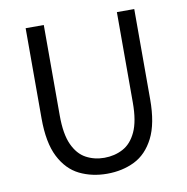

<svg xmlns="http://www.w3.org/2000/svg" viewBox="-78 -753 820 840"><g transform="rotate(-10 332.0 -332.5)"><path d="M331.5 12.2Q264.2 12.2 209.5 -14.6Q154.8 -41.5 122.6 -104.7Q90.3 -168 90.3 -275.9V-676.8H170.9V-274.9Q170.9 -192.4 192.4 -145.3Q213.9 -98.1 250.5 -78.4Q287.1 -58.6 331.5 -58.6Q377 -58.6 414.3 -78.4Q451.7 -98.1 473.6 -145.3Q495.6 -192.4 495.6 -274.9V-676.8H572.8V-275.9Q572.8 -168 540.5 -104.7Q508.3 -41.5 453.9 -14.6Q399.4 12.2 331.5 12.2Z"/></g></svg>

Font: Akatab
Style: Regular
Weight: 400
Designer: SIL Global
Foundry: SIL Global
Version: Version 4.100